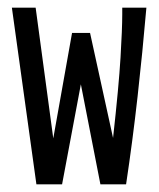

<svg xmlns="http://www.w3.org/2000/svg" viewBox="-20 -480 415 501"><path d="M75 1 11 -460H73L119 -119L168 -394H215L275 -120Q290 -255 294.5 -330Q299 -405 299 -443V-460H362Q352 -344 339 -228Q326 -112 309 1H242L191 -260L142 1Z"/></svg>

Font: Inconsolata Condensed Medium
Style: Regular
Weight: 500
Width: 3
Monospace: yes
Designer: Raph Levien, Cyreal, Brenton Simpson
Foundry: Raph Levien, Cyreal, Google
Version: Version 3.100; ttfautohint (v1.8.4.7-5d5b)